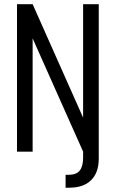

<svg xmlns="http://www.w3.org/2000/svg" viewBox="-20 -710 542 899"><path d="M59.6 -690.4H132.8L369.1 -159.2V-690.4H442.4V32.2Q442.4 98.6 406.2 133.8Q371.1 168.9 303.7 168.9H287.1V108.4H301.8Q337.9 108.4 353.5 88.4Q369.1 68.4 369.1 29.3V0L132.8 -530.3V0H59.6Z"/></svg>

Font: Dinish Condensed
Style: Regular
Weight: 400
Width: 3
Designer: Bert Driehuis
Foundry: Playbeing
Version: Version 3.006; git-39231f3c-release